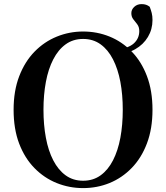

<svg xmlns="http://www.w3.org/2000/svg" viewBox="-20 -916 825 954"><path d="M196 -370.5Q196 -295.6 208 -231.5Q219.9 -167.3 244.6 -119.4Q269.3 -71.5 306.2 -44.8Q343.1 -18 392.9 -18Q442.9 -18 479.9 -44.8Q516.9 -71.5 541.5 -119.4Q566.1 -167.3 578.1 -231.5Q590 -295.6 590 -370.5Q590 -445.3 578.1 -509.2Q566.1 -573 541.5 -621Q516.9 -669 479.9 -695.7Q442.9 -722.5 392.9 -722.5Q343.1 -722.5 306.2 -695.7Q269.3 -669 244.6 -621Q219.9 -573 208 -509.2Q196 -445.3 196 -370.5ZM392.9 -759.4Q462.5 -759.4 524.4 -734.3Q586.3 -709.2 634.4 -659.8Q682.6 -610.4 710.1 -537.9Q737.7 -465.3 737.7 -370.5Q737.7 -276.2 710.1 -203.5Q682.6 -130.9 634.4 -81.4Q586.3 -31.9 524.4 -6.6Q462.5 18.6 392.9 18.6Q324.2 18.6 261.8 -6.5Q199.5 -31.6 151.1 -81Q102.7 -130.4 75.1 -202.8Q47.6 -275.2 47.6 -370.5Q47.6 -464.8 75.5 -537.3Q103.4 -609.9 151.6 -659.3Q199.7 -708.6 262 -734Q324.2 -759.4 392.9 -759.4ZM557.9 -645.6 554.9 -669.6Q616.7 -675.1 644.3 -699.8Q672 -724.5 672 -761.4Q672 -782.1 662 -795.1Q651.9 -808.1 642.3 -820.3Q632.6 -832.5 632.6 -850.8Q632.6 -868.4 647.1 -882Q661.6 -895.6 683.4 -895.6Q695.9 -895.6 705.6 -892.4Q715.2 -889.2 723.9 -882.3Q729.9 -866.6 733.8 -851.7Q737.7 -836.8 737.7 -816.5Q737.7 -770.3 715 -732.4Q692.3 -694.4 651.8 -671.4Q611.4 -648.5 557.9 -645.6Z"/></svg>

Font: Noto Serif JP
Style: Regular
Weight: 200
Designer: Ryoko NISHIZUKA 西塚涼子 (kana & ideographs); Frank Grießhammer (Latin, Greek & Cyrillic); Wenlong ZHANG 张文龙 (bopomofo); San
Foundry: Adobe
Version: Version 2.001;hotconv 1.1.0;makeotfexe 2.6.0